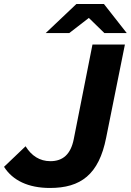

<svg xmlns="http://www.w3.org/2000/svg" viewBox="-69 -921 649 953"><path d="M372 -832 449 -757H560L447 -901H310L158 -757H275ZM297 -230C282 -155 243 -121 181 -121C128 -121 87 -148 58 -195L-49 -93C-6 -25 72 12 179 12C331 12 422 -54 458 -238L551 -700H390Z"/></svg>

Font: AWKNG-Font
Style: Bold Italic
Weight: 700
Italic angle: -11.3°
Designer: Awakening Church
Foundry: Awakening Church
Version: Version 1.700;PS 001.700;hotconv 1.0.88;makeotf.lib2.5.64775